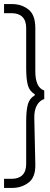

<svg xmlns="http://www.w3.org/2000/svg" viewBox="-20 -823 248 946"><path d="M198 -377V-335Q175 -328 161.5 -303.5Q148 -279 149 -240L154 -15Q156 50 121 76.5Q86 103 39 103H0V58H38Q72 58 90.5 39.5Q109 21 109 -15V-224Q109 -280 117.5 -309.5Q126 -339 151 -353V-359Q126 -373 117.5 -402.5Q109 -432 109 -488V-685Q109 -721 90.5 -739.5Q72 -758 38 -758H0V-803H39Q86 -803 120 -776.5Q154 -750 154 -685V-472Q154 -433 164.5 -409Q175 -385 198 -377Z"/></svg>

Font: Phudu Black
Style: Regular
Weight: 900
Version: Version 1.005;gftools[0.9.23]